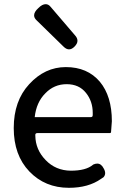

<svg xmlns="http://www.w3.org/2000/svg" viewBox="-20 -854 594 921"><path d="M120.1 -450.2Q195.3 -532.2 295.9 -532.2Q399.4 -532.2 459 -461.9Q516.6 -392.6 516.6 -272.5Q516.6 -272.5 512.7 -220.7Q512.7 -218.8 511.2 -217.3Q509.8 -215.8 507.8 -215.8H161.1Q154.3 -215.8 151.9 -213.4Q149.4 -210.9 149.4 -208Q149.4 -205.1 149.4 -204.1Q149.4 -203.1 149.4 -203.1Q150.4 -135.7 199.2 -85.9Q247.1 -36.1 319.3 -35.2Q392.6 -35.2 425.8 -63.5Q425.8 -63.5 426.8 -64.5Q437.5 -69.3 446.3 -69.3Q465.8 -69.3 477.5 -45.9Q484.4 -34.2 484.4 -23.4Q484.4 -12.7 476.6 -3.9Q470.7 0 464.8 3.9Q404.3 46.9 310.5 46.9Q196.3 46.9 121.1 -31.2Q45.9 -109.4 45.9 -239.7Q45.9 -370.1 120.1 -450.2ZM424.8 -305.7V-312.5Q424.8 -368.2 392.6 -408.2Q359.4 -450.2 299.8 -450.2Q239.3 -450.2 197.3 -406.2Q154.3 -363.3 146.5 -292H413.1Q419.9 -292 422.4 -294.4Q424.8 -296.9 424.8 -302.7ZM284.2 -630.9Q155.3 -756.8 155.3 -756.8Q143.6 -767.6 143.6 -780.3Q143.6 -796.9 164.1 -815.4Q182.6 -834 199.2 -834Q212.9 -834 223.6 -820.3L339.8 -684.6Q351.6 -671.9 351.6 -658.2Q351.6 -644.5 336.9 -629.9Q324.2 -617.2 311 -617.2Q297.9 -617.2 284.2 -630.9Z"/></svg>

Font: TaiwanPearl
Style: Regular
Weight: 400
Version: Version 2.102